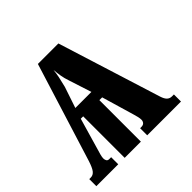

<svg xmlns="http://www.w3.org/2000/svg" viewBox="-175 -894 1073 1073"><g transform="rotate(-45 362.0 -357.0)"><path d="M7 0V-56H19Q38 -56 51 -72.5Q64 -89 77 -130L259 -714H421L613 -102Q621 -77 632.5 -66.5Q644 -56 660 -56H676V0H409V-56H418Q434 -56 441 -64.5Q448 -73 448 -84Q448 -95 445 -108Q442 -121 438 -134L381 -328H359V0H231V-328H212L158 -142Q152 -123 148 -107.5Q144 -92 144 -82Q144 -72 148.5 -64Q153 -56 165 -56H180V0ZM233 -392H360L317 -525Q307 -554 303 -579Q299 -604 297 -629Q295 -606 289.5 -579Q284 -552 275 -517Z"/></g></svg>

Font: Noto Serif ExtraCondensed Black
Style: Regular
Weight: 900
Width: 2
Designer: Monotype Design Team
Foundry: Monotype Imaging Inc.
Version: Version 2.015; ttfautohint (v1.8.4.7-5d5b)